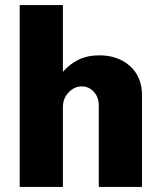

<svg xmlns="http://www.w3.org/2000/svg" viewBox="-20 -740 638 760"><path d="M542 -364V0H371V-323Q371 -355 351.5 -376.5Q332 -398 304 -398Q274 -398 251.5 -374Q229 -350 229 -317V0H58V-720H229V-456Q258 -488 292.5 -504.5Q327 -521 373 -521Q447 -521 494.5 -478.5Q542 -436 542 -364Z"/></svg>

Font: Chivo ExtraBold
Style: Regular
Weight: 800
Designer: Hector Gatti
Foundry: Omnibus-Type
Version: Version 1.007